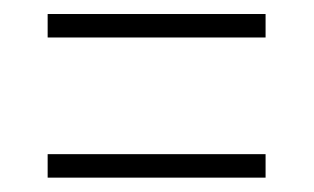

<svg xmlns="http://www.w3.org/2000/svg" viewBox="-20 -418 448 274"><path d="M48 -364.5V-398H359V-364.5ZM48 -164.5V-198H359V-164.5Z"/></svg>

Font: Imbue 24pt
Style: Bold
Weight: 700
Designer: Tyler Finck
Foundry: Etcetera Type Company
Version: Version 1.102